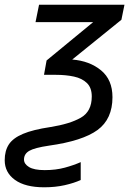

<svg xmlns="http://www.w3.org/2000/svg" viewBox="-79 -556 563 816"><path d="M109 240Q28 240 -15.5 208.5Q-59 177 -59 125Q-59 85 -41.5 58Q-24 31 18.5 13Q61 -5 135 -16Q217 -29 264 -55.5Q311 -82 311 -146Q311 -183 290.5 -203Q270 -223 235.5 -230.5Q201 -238 158 -238H108L119 -299L317 -462H72L87 -536H450L437 -472L228 -303Q302 -297 350.5 -257Q399 -217 399 -143Q399 -50 335.5 -3.5Q272 43 129 63Q68 72 45.5 85Q23 98 23 122Q23 141 44.5 154Q66 167 111 167Q158 167 196.5 156.5Q235 146 264 133V209Q236 222 196 231Q156 240 109 240Z"/></svg>

Font: Noto Sans IKEA
Style: Italic
Weight: 400
Italic angle: -12°
Designer: Monotype Design Team
Foundry: Monotype Imaging Inc.
Version: Version 2.001